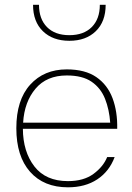

<svg xmlns="http://www.w3.org/2000/svg" viewBox="-20 -778 552 803"><path d="M75.7 -239.3H470.2Q471.7 -311 450.7 -367.2Q429.7 -423.3 382.8 -455.6Q335.9 -487.8 259.3 -487.8Q164.1 -487.8 106.2 -423.8Q48.3 -359.9 48.3 -241.7Q48.3 -124.5 105.7 -59.6Q163.1 5.4 264.2 5.4Q336.4 5.4 386.7 -27.8Q437 -61 459.5 -121.1H428.2Q412.1 -81.1 371.1 -50.8Q330.1 -20.5 264.2 -20.5Q171.4 -20.5 123.8 -82Q76.2 -143.6 75.7 -239.3ZM76.7 -265.1Q82 -352.1 128.7 -407.2Q175.3 -462.4 259.3 -462.4Q325.2 -462.4 363.3 -436Q401.4 -409.7 419.2 -365Q437 -320.3 440.9 -265.1ZM421.9 -757.8H397.5Q397.5 -698.7 363.8 -664.8Q330.1 -630.9 270 -630.9Q210 -630.9 176.5 -664.8Q143.1 -698.7 143.1 -757.8H118.2Q118.2 -687.5 159.4 -647.5Q200.7 -607.4 270 -607.4Q339.4 -607.4 380.6 -647.5Q421.9 -687.5 421.9 -757.8Z"/></svg>

Font: Estedad-FD VF
Style: Regular
Weight: 100
Designer: Amin Abedi
Version: Version 7.3